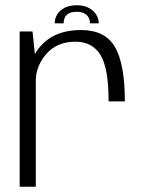

<svg xmlns="http://www.w3.org/2000/svg" viewBox="-20 -712 556 732"><path d="M394 -325.5H456Q456 -468.5 418.2 -533Q380.5 -597.5 288.5 -597.5Q197 -597.5 144.5 -546.5Q125 -527.5 113 -505.5L104 -592H55V0H116.5V-409.5Q119 -463 156.5 -506Q196.5 -553 268 -553Q331.5 -553 362.8 -503Q394 -453 394 -325.5ZM273 -692Q245 -692 226.2 -682.2Q207.5 -672.5 198 -656.8Q188.5 -641 188.5 -623H222.5Q222.5 -634.5 227 -644.8Q231.5 -655 242.5 -661Q253.5 -667 273 -667Q290.5 -667 301.5 -661Q312.5 -655 317.8 -645Q323 -635 323 -623H356.5Q356.5 -641 346.5 -656.8Q336.5 -672.5 317.8 -682.2Q299 -692 273 -692Z"/></svg>

Font: Anybody Light
Style: Regular
Weight: 300
Designer: Tyler Finck
Foundry: Etcetera Type Company
Version: Version 1.111; ttfautohint (v1.8.4)